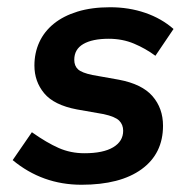

<svg xmlns="http://www.w3.org/2000/svg" viewBox="-20 -500 530 530"><path d="M205 10Q97 10 15 -58L68 -135Q109 -106 142 -91.5Q175 -77 213 -77Q265 -77 292.5 -93.5Q320 -110 320 -139Q320 -156 309 -167Q298 -178 266 -185L192 -198Q129 -210 102 -242.5Q75 -275 75 -319Q75 -354 88.5 -383.5Q102 -413 128.5 -434.5Q155 -456 194 -468Q233 -480 284 -480Q336 -480 381 -464.5Q426 -449 459 -420L409 -346Q382 -366 350 -379.5Q318 -393 280 -393Q235 -393 210 -378.5Q185 -364 185 -335Q185 -318 195.5 -308.5Q206 -299 235 -293L308 -280Q372 -268 401 -234.5Q430 -201 430 -153Q430 -76 371 -33Q312 10 205 10Z"/></svg>

Font: Celebes SemiBold
Style: Italic
Weight: 600
Italic angle: -10°
Designer: Anugrah Pasau
Foundry: Lafontype
Version: Version 1.000; ttfautohint (v1.8.4)